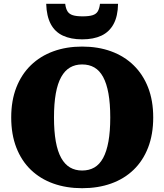

<svg xmlns="http://www.w3.org/2000/svg" viewBox="-20 -973 865 1010"><path d="M412 17Q329 17 260.5 -7.5Q192 -32 142.5 -79.5Q93 -127 66 -196.5Q39 -266 39 -355Q39 -444 66 -513Q93 -582 142.5 -630Q192 -678 260.5 -703Q329 -728 412 -728Q496 -728 564.5 -703Q633 -678 682.5 -630Q732 -582 759 -513Q786 -444 786 -355Q786 -266 759 -196.5Q732 -127 682.5 -79.5Q633 -32 564.5 -7.5Q496 17 412 17ZM412 -76Q449 -76 476.5 -92Q504 -108 522.5 -142Q541 -176 550.5 -229Q560 -282 560 -355Q560 -428 550.5 -481Q541 -534 522.5 -568Q504 -602 476.5 -618Q449 -634 412 -634Q376 -634 348.5 -618Q321 -602 302 -568Q283 -534 273.5 -481Q264 -428 264 -355Q264 -282 273.5 -229Q283 -176 302 -142Q321 -108 348.5 -92Q376 -76 412 -76ZM412 -766Q472 -766 513.5 -785.5Q555 -805 577.5 -846.5Q600 -888 601 -953H506Q503 -928 494.5 -913.5Q486 -899 467 -893Q448 -887 415 -887Q382 -887 363 -893Q344 -899 335 -913.5Q326 -928 323 -953H223Q225 -888 247 -846.5Q269 -805 311 -785.5Q353 -766 412 -766Z"/></svg>

Font: Roboto Serif ExtraBold
Style: Regular
Weight: 800
Designer: Greg Gazdowicz
Foundry: Commercial Type
Version: Version 1.008